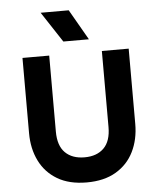

<svg xmlns="http://www.w3.org/2000/svg" viewBox="-62 -993 875 1059"><g transform="rotate(-5 375.5 -463.0)"><path d="M375.5 15Q278.5 15 213.2 -23.8Q148 -62.5 114.8 -129.8Q81.5 -197 81.5 -283V-700H229.5V-279Q229.5 -201 268.2 -162.5Q307 -124 375.5 -124Q443.5 -124 482.2 -162.5Q521 -201 521 -279V-700H669.5V-283Q669.5 -197.5 636.2 -130Q603 -62.5 537.5 -23.8Q472 15 375.5 15ZM314 -770.5 203 -939.5H358.5L455.5 -770.5Z"/></g></svg>

Font: Geologica Roman SemiBold
Style: Regular
Weight: 600
Designer: Sindre Bremnes, Frode Helland
Foundry: Monokrom Skriftforlag AS
Version: Version 1.010;gftools[0.9.28]